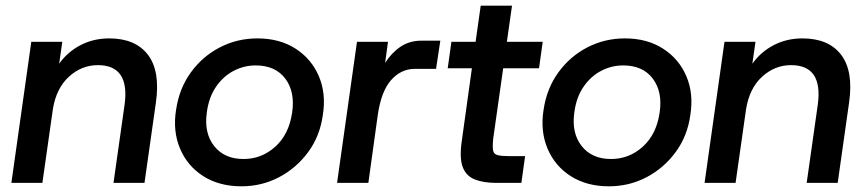

<svg xmlns="http://www.w3.org/2000/svg" viewBox="-20 -643 3046 675"><path d="M379 0 418 -275Q437 -414 324 -414Q267 -414 222.5 -373.5Q178 -333 166 -260L129 0H20L90 -496H199L188 -419Q218 -461 263.5 -484.5Q309 -508 364 -508Q456 -508 500 -450.5Q544 -393 528 -282L488 0Z M829 12Q751 12 695 -23.5Q639 -59 613 -120.5Q587 -182 599 -257Q610 -332 651 -388.5Q692 -445 753 -476.5Q814 -508 885 -508Q963 -508 1019 -472Q1075 -436 1101 -375Q1127 -314 1115 -239Q1105 -165 1063.5 -108.5Q1022 -52 961 -20Q900 12 829 12ZM836 -84Q900 -84 948 -127.5Q996 -171 1007 -247Q1018 -320 983 -366.5Q948 -413 879 -413Q838 -413 801.5 -394Q765 -375 739.5 -338Q714 -301 707 -247Q697 -175 733 -129.5Q769 -84 836 -84Z M1165 0 1235 -496H1344L1334 -422Q1357 -458 1388.5 -479Q1420 -500 1461 -500H1528L1513 -401H1439Q1390 -401 1355 -361.5Q1320 -322 1308 -238L1275 0Z M1726 0Q1680 0 1649.5 -12Q1619 -24 1607 -55Q1595 -86 1603 -144L1639 -403H1554L1567 -496H1652L1670 -623H1780L1762 -496H1888L1875 -403H1749L1714 -156Q1711 -127 1713.5 -114Q1716 -101 1730 -97.5Q1744 -94 1772 -94H1826L1813 0Z M2121 12Q2043 12 1987 -23.5Q1931 -59 1905 -120.5Q1879 -182 1891 -257Q1902 -332 1943 -388.5Q1984 -445 2045 -476.5Q2106 -508 2177 -508Q2255 -508 2311 -472Q2367 -436 2393 -375Q2419 -314 2407 -239Q2397 -165 2355.5 -108.5Q2314 -52 2253 -20Q2192 12 2121 12ZM2128 -84Q2192 -84 2240 -127.5Q2288 -171 2299 -247Q2310 -320 2275 -366.5Q2240 -413 2171 -413Q2130 -413 2093.5 -394Q2057 -375 2031.5 -338Q2006 -301 1999 -247Q1989 -175 2025 -129.5Q2061 -84 2128 -84Z M2816 0 2855 -275Q2874 -414 2761 -414Q2704 -414 2659.5 -373.5Q2615 -333 2603 -260L2566 0H2457L2527 -496H2636L2625 -419Q2655 -461 2700.5 -484.5Q2746 -508 2801 -508Q2893 -508 2937 -450.5Q2981 -393 2965 -282L2925 0Z"/></svg>

Font: Host Grotesk Medium
Style: Italic
Weight: 500
Italic angle: -8°
Designer: Doğukan Karapınar based on Poppins by Indian Type Foundry, Jonny Pinhorn
Foundry: Element Type
Version: Version 1.001; ttfautohint (v1.8.4.7-5d5b)